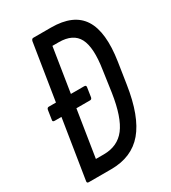

<svg xmlns="http://www.w3.org/2000/svg" viewBox="-164 -739 731 823"><g transform="rotate(-30 201.5 -327.5)"><path d="M35 -301Q24 -301 26 -310L33 -356Q35 -366 43 -366H79H218Q229 -366 227 -356L220 -310Q218 -301 210 -301ZM30 0Q20 0 22 -10L123 -645Q126 -655 133 -655H221Q332 -655 374.5 -588.5Q417 -522 396 -385L380 -281Q358 -136 300.5 -68Q243 0 141 0ZM106 -71H145Q214 -71 252 -120.5Q290 -170 307 -282L322 -387Q338 -490 313.5 -537Q289 -584 218 -584H187Z"/></g></svg>

Font: Sofia Sans Extra Condensed Medium
Style: Italic
Weight: 500
Italic angle: -9°
Version: Version 4.100